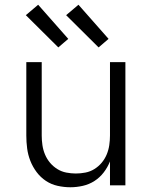

<svg xmlns="http://www.w3.org/2000/svg" viewBox="-20 -782 640 810"><path d="M277 8Q250 8 223 2Q196 -4 173.5 -19Q151 -34 134.5 -56Q118 -78 108 -103.5Q98 -129 94.5 -156Q91 -183 91 -210V-520H156V-210Q156 -190 159 -169.5Q162 -149 170 -130Q178 -111 191 -95.5Q204 -80 221.5 -69Q239 -58 259.5 -54Q280 -50 300 -50Q320 -50 340.5 -54Q361 -58 378.5 -69Q396 -80 409 -95.5Q422 -111 430 -130Q438 -149 441 -169.5Q444 -190 444 -210V-520H509V0H444V-101Q434 -76 417.5 -54.5Q401 -33 378.5 -18.5Q356 -4 329.5 2Q303 8 277 8ZM396 -582 259 -718 311 -762 438 -618ZM226 -582 89 -718 141 -762 268 -618Z"/></svg>

Font: Iosevka Custom Light Extended
Style: Regular
Weight: 300
Width: 7
Monospace: yes
Designer: Belleve Invis
Foundry: Belleve Invis
Version: Version 11.2.4; ttfautohint (v1.8.4)